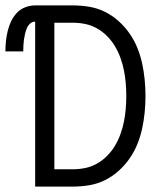

<svg xmlns="http://www.w3.org/2000/svg" viewBox="-53 -690 623 710"><path d="M77 0V-610Q66 -610 58 -602.5Q50 -595 46 -585Q42 -575 39.5 -564.5Q37 -554 35.5 -543Q34 -532 33.5 -521.5Q33 -511 33 -500H-33Q-33 -519 -31 -538Q-29 -557 -24.5 -575.5Q-20 -594 -12 -611Q-4 -628 9 -642Q22 -656 40 -663Q58 -670 77 -670H216Q247 -670 277 -665Q307 -660 334.5 -646.5Q362 -633 385 -612.5Q408 -592 425.5 -567Q443 -542 454.5 -514Q466 -486 472.5 -456Q479 -426 482 -395.5Q485 -365 485 -335Q485 -305 482 -274.5Q479 -244 472.5 -214Q466 -184 454.5 -156Q443 -128 425.5 -103Q408 -78 385 -57.5Q362 -37 334.5 -23.5Q307 -10 277 -5Q247 0 216 0ZM148 -64H216Q240 -64 263.5 -69Q287 -74 307.5 -86Q328 -98 344.5 -115Q361 -132 373 -152.5Q385 -173 393 -195.5Q401 -218 405.5 -241Q410 -264 412 -287.5Q414 -311 414 -335Q414 -359 412 -382.5Q410 -406 405.5 -429Q401 -452 393 -474.5Q385 -497 373 -517.5Q361 -538 344.5 -555Q328 -572 307.5 -584Q287 -596 263.5 -601Q240 -606 216 -606H148Z"/></svg>

Font: Lode
Style: Regular
Weight: 400
Monospace: yes
Designer: Belleve Invis
Foundry: Belleve Invis
Version: Version 29.2.0; ttfautohint (v1.8.3)